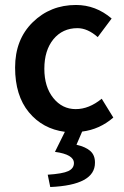

<svg xmlns="http://www.w3.org/2000/svg" viewBox="-20 -523 502 776"><path d="M278.8 136.2Q278.8 101.1 202.1 90.8L242.2 9.8Q152.3 -2 96.7 -69.3Q41 -136.7 41 -250Q41 -363.3 112.3 -433.1Q183.6 -502.9 287.1 -502.9Q367.2 -502.9 431.2 -448.2L375 -373Q334 -409.2 293 -409.2Q232.9 -409.2 195.8 -364.3Q159.2 -319.3 159.2 -245.1Q159.2 -171.9 195.3 -127Q231.4 -82 286.1 -82Q339.8 -82 391.1 -124L438 -47.9Q382.8 0 312 8.8L289.1 62Q327.1 70.8 345.7 87.9Q364.3 105 363.8 134.8Q364.3 225.1 183.1 232.9L172.9 183.1Q232.9 179.2 255.9 168.5Q278.8 157.7 278.8 136.2Z"/></svg>

Font: SourceSansPro-Semibold
Style: Regular
Weight: 600
Designer: Paul D. Hunt
Foundry: Adobe Systems Incorporated
Version: Version 2.020;PS 2.0;hotconv 1.0.86;makeotf.lib2.5.63406